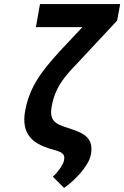

<svg xmlns="http://www.w3.org/2000/svg" viewBox="-20 -731 609 941"><path d="M569 -711H176L156 -598H384L273 -480C249 -454 228 -429 209 -406C162 -347 120 -282 103 -187C83 -71 143 -28 222 -3L253 6C279 14 301 23 294 53C293 63 287 75 278 89C269 103 256 119 239 135L294 190C322 171 352 143 376 115C395 92 420 59 426 24C441 -63 378 -82 319 -102L286 -113C247 -128 222 -147 233 -208C251 -310 305 -364 359 -421L554 -630Z"/></svg>

Font: Asimov
Style: NarIt
Weight: 500
Designer: Google
Version: Version 2.000980; 2014